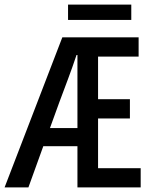

<svg xmlns="http://www.w3.org/2000/svg" viewBox="-22 -818 642 838"><path d="M237 -372 196 -259H316V-578H312Q294 -524 275 -473.5Q256 -423 237 -372ZM-2 0 250 -655H583V-571H406V-385H545V-301H406V-84H592V0H316V-180H167L102 0ZM275 -731V-798H551V-731Z"/></svg>

Font: Source Code Pro Medium
Style: Regular
Weight: 500
Monospace: yes
Designer: Paul D. Hunt, Teo Tuominen
Foundry: Adobe Systems Incorporated
Version: Version 2.030;PS 1.000;hotconv 16.6.51;makeotf.lib2.5.65220